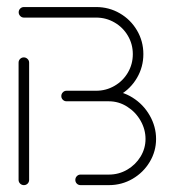

<svg xmlns="http://www.w3.org/2000/svg" viewBox="-20 -539 491 559"><path d="M49.6 0Q43.3 0 38.7 -4.4Q34.1 -8.9 34.1 -15.2V-356.7Q34.1 -363 38.5 -367.4Q43 -371.9 49.3 -371.9Q55.6 -371.9 60.2 -367.4Q64.8 -363 64.8 -356.7V-15.2Q64.8 -8.9 60.4 -4.4Q55.9 0 49.6 0ZM230.4 -274.8H297Q334.1 -274.8 365.7 -255Q397.4 -235.2 415.9 -202.8Q434.4 -170.4 434.4 -134.4Q434.4 -98.5 415.9 -67.6Q397.4 -36.7 365.9 -18.3Q334.4 0 297 0H214.4Q208.1 0 203.7 -4.4Q199.3 -8.9 199.3 -15.2Q199.3 -21.5 203.7 -26.1Q208.1 -30.7 214.4 -30.7H297Q325.9 -30.7 350.4 -45Q374.8 -59.3 389.3 -83.1Q403.7 -107 403.7 -134.4Q403.7 -162.2 389.3 -187.6Q374.8 -213 350.2 -228.5Q325.6 -244.1 297 -244.1H230.4ZM158.5 -259.3Q158.5 -265.6 163 -270.2Q167.4 -274.8 173.7 -274.8H260Q288.9 -274.8 313.5 -289.1Q338.1 -303.3 352.4 -327.8Q366.7 -352.2 366.7 -381.5Q366.7 -410.4 352.4 -434.8Q338.1 -459.3 313.5 -473.5Q288.9 -487.8 260 -487.8H49.6Q43.3 -487.8 38.9 -492.4Q34.4 -497 34.4 -503.3Q34.4 -509.6 38.9 -514.1Q43.3 -518.5 49.6 -518.5H260Q297.4 -518.5 328.9 -500.2Q360.4 -481.9 378.9 -450.4Q397.4 -418.9 397.4 -381.5Q397.4 -344.1 378.9 -312.4Q360.4 -280.7 328.9 -262.4Q297.4 -244.1 260 -244.1H173.7Q167.4 -244.1 163 -248.5Q158.5 -253 158.5 -259.3Z"/></svg>

Font: 26F Galaxy Sans Ultra Light
Style: Regular
Weight: 200
Designer: C₂₉H₂₅N₃O₅
Version: Version 1.100